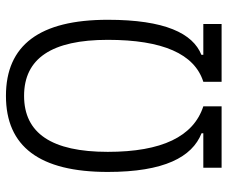

<svg xmlns="http://www.w3.org/2000/svg" viewBox="-78 -664 743 626"><g transform="rotate(-90 293.0 -351.5)"><path d="M58.6 0H258.8V-59.6C160.2 -91.8 110.4 -194.8 110.4 -371.1C110.4 -553.7 170.9 -644 293 -644C415 -644 475.6 -553.7 475.6 -371.1C475.6 -191.9 429.7 -88.4 338.9 -59.6V0H527.3V-59.6H426.8V-65.9C496.6 -93.8 541 -184.6 541 -371.1C541 -593.3 458.5 -703.1 293 -703.1C127.4 -703.1 44.9 -593.3 44.9 -371.1C44.9 -187.5 93.3 -96.2 170.9 -65.4V-59.6H58.6Z"/></g></svg>

Font: Cascadia Code Light
Style: Regular
Weight: 300
Monospace: yes
Designer: Aaron Bell
Foundry: Saja Typeworks
Version: Version 2404.023